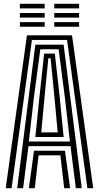

<svg xmlns="http://www.w3.org/2000/svg" viewBox="-20 -985 518 1005"><path d="M10 0 121 -800H357L468 0H437.5L331 -775.8H147L40.5 0ZM131 0 158 -196H320L347 0H316L296 -172H182L162 0ZM70 0 165 -751.2H313L408 0H377L349 -220H129L101 0ZM131 -244H346L319.5 -475.2L287 -727H191L157.5 -475.2ZM165 -268 186.2 -475.2 211 -704.5H267L292.8 -475.2L313 -268ZM196 -292H282L265 -475.2L245 -680H233L213 -475.2ZM264 -941V-965H394V-941ZM84 -845V-869H214V-845ZM84 -893V-917H214V-893ZM84 -941V-965H214V-941ZM264 -845V-869H394V-845ZM264 -893V-917H394V-893Z"/></svg>

Font: Big Shoulders Inline Display Thin Black
Style: Regular
Weight: 900
Version: Version 2.002